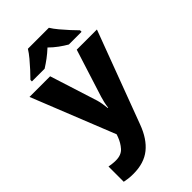

<svg xmlns="http://www.w3.org/2000/svg" viewBox="-298 -855 1184 1184"><g transform="rotate(-45 294.0 -263.0)"><path d="M0 -549H180L279 -238Q284 -221 287.5 -200.5Q291 -180 293 -159H296Q299 -182 303.5 -201.5Q308 -221 313 -237L412 -549H588L362 54Q328 146 269.5 193Q211 240 118 240Q92 240 73.5 237.5Q55 235 41 232V99Q52 101 67.5 103Q83 105 100 105Q147 105 172 77Q197 49 211 11L217 -6ZM386 -766Q400 -743 423 -715.5Q446 -688 469.5 -662.5Q493 -637 511 -619V-606H400Q374 -621 346.5 -641Q319 -661 294 -686Q267 -661 241.5 -642Q216 -623 189 -606H78V-619Q97 -638 120.5 -663.5Q144 -689 166.5 -716Q189 -743 203 -766Z"/></g></svg>

Font: Noto Sans Sinhala ExtraBold
Style: Regular
Weight: 800
Designer: Jelle Bosma - Monotype Design Team
Foundry: Monotype Imaging Inc.
Version: Version 2.006; ttfautohint (v1.8.4.7-5d5b)